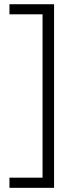

<svg xmlns="http://www.w3.org/2000/svg" viewBox="-20 -734 361 912"><path d="M236.8 158.2H24.9V109.9H182.1V-666H24.9V-713.9H236.8Z"/></svg>

Font: Nokora Light
Style: Regular
Weight: 300
Designer: Danh Hong
Version: Version 8.000; ttfautohint (v1.8.3)